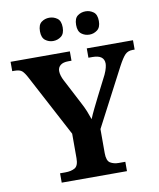

<svg xmlns="http://www.w3.org/2000/svg" viewBox="-98 -995 889 1072"><g transform="rotate(-10 347.0 -459.5)"><path d="M164 0V-53H194Q227 -53 248 -65Q269 -77 269 -120V-259L84 -608Q69 -637 56 -649Q43 -661 13 -661H0V-714H336V-661H318Q288 -661 273 -648.5Q258 -636 258 -616Q258 -603 262.5 -588.5Q267 -574 274 -561L348 -419Q363 -391 372.5 -367.5Q382 -344 390 -320Q400 -345 415 -375.5Q430 -406 446 -438L504 -552Q514 -574 517.5 -589Q521 -604 521 -612Q521 -661 455 -661H432V-714H694V-661H682Q656 -661 640 -645Q624 -629 600 -584L429 -257V-121Q429 -77 449 -65Q469 -53 496 -53H534V0ZM461 -787Q435 -787 415.5 -802Q396 -817 396 -853Q396 -890 415.5 -904.5Q435 -919 461 -919Q485 -919 505 -904.5Q525 -890 525 -853Q525 -817 505 -802Q485 -787 461 -787ZM255 -787Q230 -787 210.5 -802Q191 -817 191 -853Q191 -890 210.5 -904.5Q230 -919 255 -919Q280 -919 300 -904.5Q320 -890 320 -853Q320 -817 300 -802Q280 -787 255 -787Z"/></g></svg>

Font: Noto Serif
Style: Bold
Weight: 700
Designer: Monotype Design Team
Foundry: Monotype Imaging Inc.
Version: Version 2.014